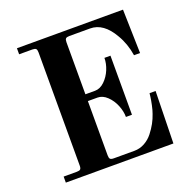

<svg xmlns="http://www.w3.org/2000/svg" viewBox="-127 -834 943 956"><g transform="rotate(-20 345.0 -356.0)"><path d="M62 0V-32H132Q146 -32 151 -37Q156 -42 156 -56V-656Q156 -670 151 -675Q146 -680 132 -680H62V-712H624L630 -480H598Q588 -544 558 -594Q509 -680 438 -680H328Q314 -680 309 -675Q304 -670 304 -656V-380H355Q382 -380 405.5 -402.5Q429 -425 442 -456.5Q455 -488 455 -518H487V-205H455Q455 -235 442 -267Q429 -299 405.5 -321.5Q382 -344 355 -344H304V-56Q304 -42 309 -37Q314 -32 328 -32H437Q466 -32 491.5 -46Q517 -60 535 -83Q553 -106 565 -128Q577 -150 585 -174Q591 -190 596.5 -216Q602 -242 604 -259L606 -276H638L632 0Z"/></g></svg>

Font: Old Standard TT
Style: Bold
Weight: 700
Designer: Alexey Kryukov <alexios@thessalonica.org.ru>
Version: Version 2.2